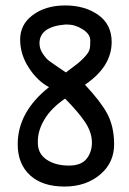

<svg xmlns="http://www.w3.org/2000/svg" viewBox="-20 -685 473 705"><path d="M390 -531Q390 -440 292 -374Q349 -313 373 -269Q399 -221 399 -155Q399 -89 350 -46Q297 0 217 0Q137 0 92 -40Q45 -82 45 -155Q45 -274 160 -365Q117 -388 86 -436Q54 -485 54 -539.5Q54 -594 98 -628Q146 -665 219 -665Q292 -665 341 -630Q390 -595 390 -531ZM125 -526Q125 -506 137 -488Q149 -470 161 -461Q173 -452 194 -438Q215 -424 222 -419Q254 -443 265 -451.5Q276 -460 290.5 -475.5Q305 -491 308.5 -502.5Q312 -514 311.5 -537Q311 -560 283.5 -577.5Q256 -595 226 -595Q223 -595 220 -595Q125 -587 125 -526ZM119 -167Q119 -162 119 -158Q120 -119 152.5 -98Q185 -77 233 -77Q278 -77 298 -102Q318 -127 317.5 -163Q317 -199 293.5 -235Q270 -271 219 -323Q168 -288 143.5 -247Q119 -206 119 -167Z"/></svg>

Font: Patrick Hand SC
Style: Regular
Weight: 400
Designer: Patrick Wagesreiter
Foundry: Patrick Wagesreiter
Version: Version 1.003;PS 001.003;hotconv 1.0.70;makeotf.lib2.5.58329